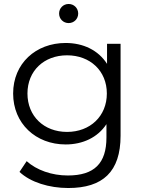

<svg xmlns="http://www.w3.org/2000/svg" viewBox="-20 -746 726 965"><path d="M325 -630C352 -630 373 -651 373 -678C373 -705 352 -726 325 -726C298 -726 277 -705 277 -678C277 -651 298 -630 325 -630ZM518 -526V-425C474 -494 398 -530 310 -530C160 -530 46 -427 46 -276C46 -125 160 -20 310 -20C396 -20 471 -55 515 -122V-55C515 75 454 136 321 136C240 136 164 109 114 64L78 118C133 170 227 199 323 199C497 199 586 117 586 -64V-526ZM317 -83C201 -83 118 -162 118 -276C118 -390 201 -468 317 -468C433 -468 517 -390 517 -276C517 -162 433 -83 317 -83Z"/></svg>

Font: Talent
Style: Regular
Weight: 400
Designer: Mike Powis
Version: Version 1.001;hotconv 1.0.109;makeotfexe 2.5.65596